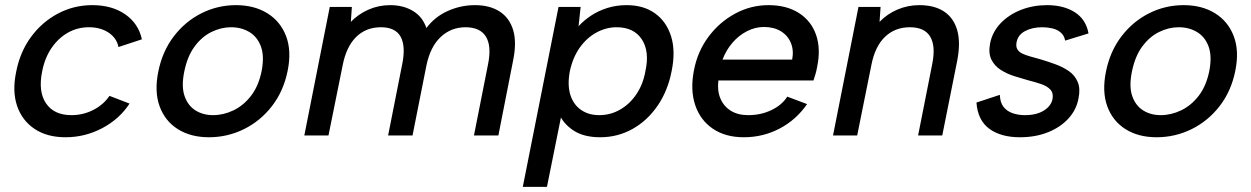

<svg xmlns="http://www.w3.org/2000/svg" viewBox="-20 -527 4869 747"><path d="M235 7Q163 7 114.5 -25.5Q66 -58 46.5 -115Q27 -172 43 -248Q58 -325 100.5 -383Q143 -441 205 -474Q267 -507 339 -507Q416 -507 467.5 -471Q519 -435 532 -374L441 -344Q434 -379 402.5 -400Q371 -421 326 -421Q281 -421 243.5 -399.5Q206 -378 180 -339.5Q154 -301 144 -249Q128 -171 159 -125Q190 -79 258 -79Q303 -79 342.5 -99Q382 -119 406 -154L484 -124Q445 -64 378 -28.5Q311 7 235 7Z M793 7Q722 7 672 -24.5Q622 -56 601 -113.5Q580 -171 596 -249Q612 -328 656.5 -386Q701 -444 764 -475.5Q827 -507 898 -507Q969 -507 1020 -475.5Q1071 -444 1093 -386.5Q1115 -329 1099 -251Q1083 -172 1038 -114Q993 -56 929 -24.5Q865 7 793 7ZM809 -79Q849 -79 888 -97.5Q927 -116 956.5 -154Q986 -192 998 -251Q1009 -309 995 -346.5Q981 -384 950 -402.5Q919 -421 879 -421Q840 -421 802.5 -402.5Q765 -384 737 -346Q709 -308 697 -249Q685 -191 698 -153.5Q711 -116 740.5 -97.5Q770 -79 809 -79Z M1263 -500H1349L1345 -442Q1374 -472 1413.5 -489.5Q1453 -507 1498 -507Q1549 -507 1586.5 -484.5Q1624 -462 1639 -418Q1672 -462 1722.5 -484.5Q1773 -507 1828 -507Q1885 -507 1923.5 -482.5Q1962 -458 1976.5 -410Q1991 -362 1976 -290L1919 0H1824L1879 -278Q1893 -348 1870.5 -384.5Q1848 -421 1791 -421Q1735 -421 1694.5 -383Q1654 -345 1639 -272L1585 0H1490L1545 -278Q1559 -348 1538.5 -384.5Q1518 -421 1462 -421Q1404 -421 1365.5 -383Q1327 -345 1313 -272L1258 0H1164Z M2155 -85 2166 -88 2108 200H2014L2153 -500H2239L2231 -425Q2252 -448 2280 -466.5Q2308 -485 2343 -496Q2378 -507 2418 -507Q2484 -507 2528.5 -475Q2573 -443 2591 -385.5Q2609 -328 2593 -250Q2578 -173 2538 -115Q2498 -57 2440.5 -25Q2383 7 2315 7Q2251 7 2211 -19.5Q2171 -46 2155 -85ZM2491 -250Q2508 -327 2477 -374Q2446 -421 2379 -421Q2339 -421 2301.5 -401Q2264 -381 2236.5 -343Q2209 -305 2197 -250Q2187 -196 2199 -158Q2211 -120 2240.5 -99.5Q2270 -79 2311 -79Q2355 -79 2392.5 -100.5Q2430 -122 2456 -160.5Q2482 -199 2491 -250Z M2874 7Q2802 7 2753 -26.5Q2704 -60 2684.5 -119Q2665 -178 2680 -254Q2694 -327 2736.5 -384Q2779 -441 2840 -474Q2901 -507 2970 -507Q3040 -507 3088 -476.5Q3136 -446 3155 -391.5Q3174 -337 3159 -266Q3157 -254 3153.5 -241.5Q3150 -229 3145 -214H2775Q2770 -174 2783 -143.5Q2796 -113 2823.5 -96Q2851 -79 2891 -79Q2940 -79 2981 -98.5Q3022 -118 3043 -151L3120 -122Q3078 -61 3013.5 -27Q2949 7 2874 7ZM3062 -295Q3069 -331 3057 -360Q3045 -389 3018 -405.5Q2991 -422 2952 -422Q2918 -422 2886 -405.5Q2854 -389 2829.5 -360.5Q2805 -332 2791 -295Z M3320 -500H3406L3402 -442Q3432 -473 3472 -490Q3512 -507 3557 -507Q3615 -507 3652.5 -482.5Q3690 -458 3704 -410Q3718 -362 3704 -290L3646 0H3552L3607 -278Q3621 -348 3599 -384.5Q3577 -421 3520 -421Q3462 -421 3423 -383.5Q3384 -346 3370 -273L3315 0H3221Z M3870 -158Q3871 -128 3884.5 -111Q3898 -94 3920 -86.5Q3942 -79 3967 -79Q4013 -79 4041.5 -97Q4070 -115 4075 -142Q4079 -165 4066.5 -178.5Q4054 -192 4030.5 -200Q4007 -208 3979 -215Q3954 -222 3925.5 -231Q3897 -240 3873 -255.5Q3849 -271 3837 -295.5Q3825 -320 3832 -358Q3841 -403 3873 -436.5Q3905 -470 3952 -488.5Q3999 -507 4054 -507Q4118 -507 4161.5 -479.5Q4205 -452 4215 -397L4124 -369Q4121 -388 4107.5 -400Q4094 -412 4074.5 -416.5Q4055 -421 4035 -421Q3996 -421 3968 -406Q3940 -391 3935 -362Q3932 -346 3938 -335.5Q3944 -325 3957.5 -318.5Q3971 -312 3989.5 -307Q4008 -302 4029 -296Q4059 -287 4087.5 -276.5Q4116 -266 4139 -250Q4162 -234 4173 -208Q4184 -182 4176 -144Q4168 -100 4137 -66Q4106 -32 4057.5 -12.5Q4009 7 3948 7Q3874 7 3829 -26Q3784 -59 3779 -128Z M4480 7Q4409 7 4359 -24.5Q4309 -56 4288 -113.5Q4267 -171 4283 -249Q4299 -328 4343.5 -386Q4388 -444 4451 -475.5Q4514 -507 4585 -507Q4656 -507 4707 -475.5Q4758 -444 4780 -386.5Q4802 -329 4786 -251Q4770 -172 4725 -114Q4680 -56 4616 -24.5Q4552 7 4480 7ZM4496 -79Q4536 -79 4575 -97.5Q4614 -116 4643.5 -154Q4673 -192 4685 -251Q4696 -309 4682 -346.5Q4668 -384 4637 -402.5Q4606 -421 4566 -421Q4527 -421 4489.5 -402.5Q4452 -384 4424 -346Q4396 -308 4384 -249Q4372 -191 4385 -153.5Q4398 -116 4427.5 -97.5Q4457 -79 4496 -79Z"/></svg>

Font: Albert Sans Medium
Style: Italic
Weight: 500
Italic angle: -11.25°
Designer: Andreas Rasmussen
Foundry: a.Foundry
Version: Version 1.025